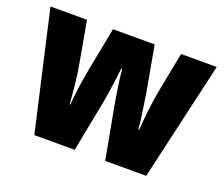

<svg xmlns="http://www.w3.org/2000/svg" viewBox="-96 -697 981 840"><g transform="rotate(20 394.0 -276.5)"><path d="M418 -243Q411 -280 404.5 -326Q398 -372 395 -404H391Q387 -368 380.5 -322Q374 -276 368 -242L321 0H133L7 -553H177L210 -368Q218 -329 223.5 -277Q229 -225 232 -179H235Q238 -219 245 -267.5Q252 -316 260 -357L298 -553H492L528 -354Q535 -308 542.5 -260.5Q550 -213 552 -179H556Q559 -224 565 -275.5Q571 -327 579 -368L615 -553H781L654 0H463Z"/></g></svg>

Font: Noto Sans Myanmar Condensed Black
Style: Regular
Weight: 900
Width: 3
Designer: Monotype Design Team
Foundry: Monotype Imaging Inc.
Version: Version 2.107; ttfautohint (v1.8.4.7-5d5b)